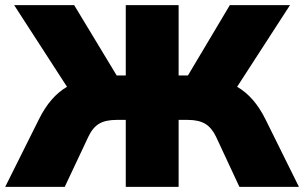

<svg xmlns="http://www.w3.org/2000/svg" viewBox="-29 -725 1180 745"><path d="M-8.8 0 122.1 -262.2Q165.5 -350.1 231 -388.2L25.9 -705.1H258.8L423.8 -432.1H459V-705.1H664.1V-432.1H700.2L862.8 -705.1H1096.2L891.1 -388.2Q957.5 -350.1 1001 -262.2L1130.9 0H899.9L809.1 -194.8Q792.5 -229.5 767.3 -244.6Q742.2 -259.8 699.2 -259.8H664.1V0H459V-259.8H423.8Q380.4 -259.8 355.5 -244.9Q330.6 -230 314 -194.8L222.2 0Z"/></svg>

Font: Mulish ExtraBlack
Style: Regular
Weight: 1000
Designer: Vernon Adams
Foundry: Vernon Adams
Version: Version 3.603; ttfautohint (v1.8.3)